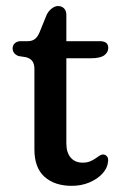

<svg xmlns="http://www.w3.org/2000/svg" viewBox="-20 -607 410 636"><path d="M65 -417.7 41.2 -421.4Q32.3 -424.8 27 -431.2Q21.8 -437.7 21.8 -446.9Q21.8 -457 29.2 -463.8Q36.7 -470.6 48.9 -470.6H71.8Q85.4 -470.6 94.6 -477Q103.8 -483.3 110.7 -499.2L135.2 -559.4Q141.7 -571.5 152.1 -579.3Q162.4 -587 172 -587Q184.3 -587 192.1 -579.3Q199.8 -571.5 199.8 -557.4V-132.2Q199.8 -101.6 214.2 -84.9Q228.6 -68.2 253.8 -68.2Q267.6 -68.2 277.9 -72.3Q288.2 -76.4 296 -82Q303.7 -87.6 310.1 -91.6Q316.5 -95.6 322.2 -95.2Q329.6 -95 334.6 -88.7Q339.6 -82.3 337.8 -71.2Q336.3 -50.9 319.8 -32.6Q303.3 -14.2 276.5 -2.8Q249.7 8.6 217.8 8.6Q160.8 8.6 127.4 -21.4Q94 -51.3 94 -111.8V-377.9Q94 -395.9 86.8 -405Q79.7 -414.2 65 -417.7ZM150.2 -414.1V-470.6H310.8Q324.4 -470.6 331.5 -465.2Q338.6 -459.7 338.6 -448.3Q338.6 -433.6 325.3 -423.8Q312 -414.1 282.2 -414.1Z"/></svg>

Font: Fraunces SuperSoft
Style: Regular
Weight: 900
Version: Version 1.000;[b76b70a41]